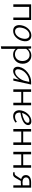

<svg xmlns="http://www.w3.org/2000/svg" viewBox="1833 -2291 747 4453"><g transform="rotate(90 2206.5 -64.5)"><path d="M444 -413V0H386V-368H139V0H80V-413Z M694 4Q617 4 583.5 -51Q550 -106 568 -193Q587 -290 653.5 -354Q720 -418 804 -418Q880 -418 914.5 -363.5Q949 -309 931 -221Q911 -125 845 -60.5Q779 4 694 4ZM708 -40Q767 -40 813.5 -91.5Q860 -143 875 -219Q889 -287 867.5 -330.5Q846 -374 792 -374Q735 -374 687 -325Q639 -276 624 -196Q610 -124 632.5 -82Q655 -40 708 -40Z M1268 -418Q1353 -418 1405.5 -361Q1458 -304 1458 -216Q1458 -121 1397 -58Q1336 5 1246 5Q1160 5 1113 -56V279L1054 289V-413H1104L1111 -341Q1172 -418 1268 -418ZM1238 -38Q1308 -38 1351.5 -86Q1395 -134 1395 -211Q1395 -283 1356 -330Q1317 -377 1254 -377Q1167 -377 1113 -297V-105Q1157 -38 1238 -38Z M1877 -413H1941L1850 0H1799L1829 -134Q1787 -72 1732.5 -34Q1678 4 1625 4Q1570 4 1545 -37.5Q1520 -79 1532 -138Q1556 -250 1661 -331.5Q1766 -413 1877 -413ZM1645 -42Q1709 -42 1774.5 -117Q1840 -192 1859 -278L1879 -369H1870Q1779 -369 1693.5 -301Q1608 -233 1589 -138Q1580 -95 1596 -68.5Q1612 -42 1645 -42Z M2362 -413H2421V0H2362V-184H2111V0H2052V-413H2111V-229H2362Z M2792 -418Q2845 -418 2866 -390Q2887 -362 2879 -323Q2866 -264 2790.5 -224Q2715 -184 2593 -165Q2586 -107 2610.5 -73.5Q2635 -40 2688 -40Q2750 -40 2803 -82L2825 -53Q2756 4 2676 4Q2598 4 2561 -50.5Q2524 -105 2544 -193Q2565 -285 2636 -351.5Q2707 -418 2792 -418ZM2827 -321Q2831 -339 2820.5 -356.5Q2810 -374 2774 -374Q2715 -374 2667 -323Q2619 -272 2600 -202Q2698 -220 2758.5 -251.5Q2819 -283 2827 -321Z M3282 -413H3341V0H3282V-184H3031V0H2972V-413H3031V-229H3282Z M3811 -413H3870V0H3811V-184H3560V0H3501V-413H3560V-229H3811Z M4206 -413H4333V0H4279V-178Q4236 -173 4201 -173Q4185 -173 4177 -174L4129 -89Q4100 -35 4078 -14Q4056 7 4019 7Q3996 7 3969 -3L3981 -33Q3990 -30 4002 -30Q4025 -30 4040.5 -46Q4056 -62 4086 -111L4132 -182Q4089 -193 4064.5 -220.5Q4040 -248 4040 -288Q4040 -348 4083 -380.5Q4126 -413 4206 -413ZM4210 -213Q4241 -213 4279 -218V-372H4196Q4148 -372 4121.5 -351.5Q4095 -331 4095 -295Q4095 -256 4126 -234.5Q4157 -213 4210 -213Z"/></g></svg>

Font: EauTest Semilight
Style: Italic
Weight: 300
Italic angle: -12°
Designer: Christian Thalmann (Catharsis Fonts)
Version: Version 0.001;PS 000.001;hotconv 1.0.88;makeotf.lib2.5.64775